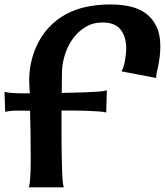

<svg xmlns="http://www.w3.org/2000/svg" viewBox="-25 -841 731 852"><path d="M465.8 -821.3Q512.7 -821.3 553.2 -812Q593.8 -802.7 623 -780.8Q652.3 -758.8 669.4 -723.1Q686.5 -687.5 686.5 -635.7Q686.5 -612.3 683.6 -588.9Q680.7 -565.4 675.8 -542Q673.8 -531.2 670.9 -520Q668 -508.8 668 -498V-495.1L513.7 -524.4Q519.5 -533.2 523.4 -545.9Q527.3 -558.6 529.8 -572.8Q532.2 -586.9 533.7 -600.6Q535.2 -614.3 535.2 -625Q535.2 -677.7 510.3 -709.5Q485.4 -741.2 429.7 -741.2Q386.7 -741.2 353.5 -720.7Q320.3 -700.2 297.4 -668Q274.4 -635.7 262.2 -595.7Q250 -555.7 250 -517.6Q250 -495.1 249.5 -473.1Q249 -451.2 249 -428.7Q280.3 -429.7 312.5 -430.2Q344.7 -430.7 377 -432.6Q393.6 -433.6 413.1 -434.6Q432.6 -435.5 449.2 -440.4L446.3 -341.8Q438.5 -344.7 411.1 -346.7Q383.8 -348.6 351.6 -349.6Q319.3 -350.6 290 -350.6Q260.7 -350.6 248 -350.6V-252.9Q248 -245.1 248 -225.1Q248 -205.1 248.5 -179.2Q249 -153.3 249.5 -125Q250 -96.7 251 -72.3Q252 -47.9 253.9 -30.8Q255.9 -13.7 258.8 -9.8H101.6Q105.5 -13.7 107.4 -32.7Q109.4 -51.8 110.4 -74.7Q111.3 -97.7 111.3 -118.7Q111.3 -139.6 111.3 -147.5Q111.3 -248 108.4 -349.6Q81.1 -349.6 52.7 -350.1Q24.4 -350.6 -2 -344.7L-4.9 -433.6Q4.9 -430.7 19.5 -429.2Q34.2 -427.7 50.3 -427.2Q66.4 -426.8 81.5 -426.8Q96.7 -426.8 107.4 -426.8Q106.4 -441.4 105.5 -455.6Q104.5 -469.7 104.5 -483.4Q104.5 -558.6 132.8 -627Q155.3 -679.7 189.5 -716.8Q223.6 -753.9 266.6 -777.3Q309.6 -800.8 359.9 -811Q410.2 -821.3 465.8 -821.3Z"/></svg>

Font: Cherry Cream Soda
Style: Regular
Weight: 400
Designer: Font Diner, Inc
Foundry: Font Diner, Inc
Version: Version 1.000